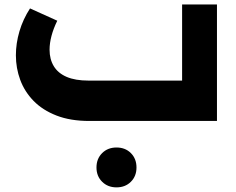

<svg xmlns="http://www.w3.org/2000/svg" viewBox="-20 -533 1040 846"><path d="M373.3 0Q290.3 0 229.1 -23.8Q167.9 -47.6 128.1 -88.3Q88.4 -129 69.2 -180.9Q50 -232.7 50 -289.4Q50 -342 65.7 -395.1Q81.4 -448.3 112.3 -495.9L232.4 -441.7Q215.3 -406.9 206.9 -374.8Q198.4 -342.7 198.4 -314Q198.4 -272.1 217 -241.4Q235.6 -210.6 273.7 -194.2Q311.9 -177.9 369.9 -177.9H782.4V-513.4H936V0ZM493.3 292.6Q455 292.6 430.1 267.9Q405.1 243.3 405.1 205Q405.1 166.3 430.1 141.6Q455 116.9 493.3 116.9Q532 116.9 556.7 141.6Q581.4 166.3 581.4 205Q581.4 243.3 556.7 267.9Q532 292.6 493.3 292.6Z"/></svg>

Font: Alexandria
Style: Regular
Weight: 400
Designer: Mohamed Gaber
Foundry: Kief Type Foundry
Version: Version 5.100